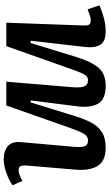

<svg xmlns="http://www.w3.org/2000/svg" viewBox="202 -776 588 1032"><g transform="rotate(90 496.0 -260.0)"><path d="M449 -358Q452 -403 443.5 -421Q435 -439 412 -439Q398 -439 389 -430.5Q380 -422 370 -398Q360 -374 344 -328L228 0H102L117 -416Q118 -437 112 -445.5Q106 -454 89 -454Q79 -454 63.5 -449Q48 -444 30 -437L9 -500Q33 -512 72 -523Q111 -534 148 -534Q202 -534 220 -505.5Q238 -477 233 -428L199 -132L211 -130L286 -375Q312 -459 345 -496.5Q378 -534 442 -534Q514 -534 537.5 -492.5Q561 -451 551 -378L520 -132L530 -130L605 -372Q620 -421 639.5 -457.5Q659 -494 690.5 -514Q722 -534 773 -534Q845 -534 871.5 -491.5Q898 -449 892 -373L870 -112Q868 -88 873 -77Q878 -66 896 -66Q907 -66 922.5 -72Q938 -78 952 -87L976 -34Q961 -22 936.5 -11Q912 0 886 7Q860 14 837 14Q789 14 764 -9.5Q739 -33 744 -80L769 -362Q773 -406 765.5 -422.5Q758 -439 736 -439Q710 -439 696 -412Q682 -385 660 -321L547 0H419Z"/></g></svg>

Font: Literata 7pt SemiBold
Style: Italic
Weight: 600
Italic angle: -2°
Designer: Latin by Veronika Burian and Jose Scaglione. Greek by Irene Vlachou. Cyrillic by Vera Evstafieva
Foundry: TypeTogether
Version: Version 3.002